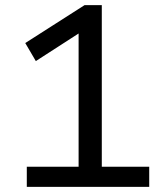

<svg xmlns="http://www.w3.org/2000/svg" viewBox="-20 -725 640 745"><path d="M84 0V-78H285V-634L333 -626L119 -488L78 -558L308 -705H375V-78H559V0Z"/></svg>

Font: Nunito Sans 7pt
Style: Regular
Weight: 400
Designer: Vernon Adams
Foundry: Vernon Adams
Version: Version 3.101;gftools[0.9.27]